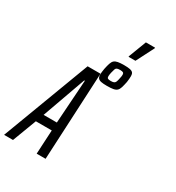

<svg xmlns="http://www.w3.org/2000/svg" viewBox="-277 -1167 1195 1306"><g transform="rotate(30 321.0 -513.5)"><path d="M-41 0 218 -688H319L285 0H215L225 -188H100L29 0ZM124 -252H228L251 -593H246ZM397 -638Q368 -638 351.5 -641.5Q335 -645 327.5 -654.5Q320 -664 320 -681Q320 -690 321 -701.5Q322 -713 325 -729Q331 -758 337 -776Q343 -794 353 -803Q363 -812 381.5 -815.5Q400 -819 430 -819Q459 -819 476 -815.5Q493 -812 500 -803Q507 -794 507 -778Q507 -768 506 -755.5Q505 -743 503 -729Q497 -700 491.5 -682Q486 -664 476 -654.5Q466 -645 447.5 -641.5Q429 -638 397 -638ZM404 -680Q421 -680 429 -684Q437 -688 441 -698Q445 -708 449 -729Q451 -737 452 -744.5Q453 -752 453 -757Q453 -768 446.5 -772.5Q440 -777 423 -777Q406 -777 398 -773.5Q390 -770 386.5 -760Q383 -750 378 -729Q376 -720 375 -712.5Q374 -705 374 -700Q374 -688 380.5 -684Q387 -680 404 -680ZM427 -883V-888L480 -1027H552V-1022L481 -883Z"/></g></svg>

Font: Saira UltraCondensed Medium
Style: Italic
Weight: 500
Width: 1
Italic angle: -12°
Designer: Hector Gatti with collaboration of the Omnibus-Type team
Foundry: Omnibus-Type
Version: Version 1.101